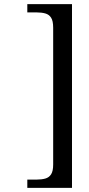

<svg xmlns="http://www.w3.org/2000/svg" viewBox="-20 -780 432 928"><path d="M112 128V88H158Q181 88 199 83Q217 78 227 62.5Q237 47 237 15V-646Q237 -679 227 -694.5Q217 -710 199 -715Q181 -720 158 -720H112V-760H328V128Z"/></svg>

Font: Noto Serif Bengali
Style: Regular
Weight: 400
Designer: Juan Bruce, Universal Thirst, Indian Type Foundry and the Monotype Design Team.
Foundry: Monotype Imaging Inc.
Version: Version 2.003